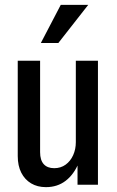

<svg xmlns="http://www.w3.org/2000/svg" viewBox="-20 -760 481 790"><path d="M169 10Q134 10 108 -5.5Q82 -21 67.5 -49.5Q53 -78 53 -118V-510H145V-134Q145 -101 160 -84.5Q175 -68 203 -68Q230 -68 250 -82.5Q270 -97 281 -121.5Q292 -146 292 -175L304 -90Q284 -42 250 -16Q216 10 169 10ZM299 0V-93H292V-510H383V0ZM220 -583H148L230 -740H343Z"/></svg>

Font: Instrument Sans Condensed Medium
Style: Regular
Weight: 500
Width: 3
Designer: Rodrigo Fuenzalida
Foundry: fragTYPE
Version: Version 1.000;gftools[0.9.28]